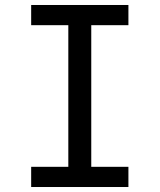

<svg xmlns="http://www.w3.org/2000/svg" viewBox="-20 -750 640 770"><path d="M495 0H105V-81H254V-649H105V-730H495V-649H346V-81H495Z"/></svg>

Font: JetBrains Mono
Style: Regular
Weight: 400
Monospace: yes
Designer: Philipp Nurullin, Konstantin Bulenkov
Foundry: JetBrains
Version: Version 2.001;December 29, 2023;FontCreator 11.5.0.2427 32-b